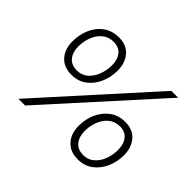

<svg xmlns="http://www.w3.org/2000/svg" viewBox="-144 -887 1114 1114"><g transform="rotate(45 413.0 -330.0)"><path d="M225 -316Q161 -316 126.5 -355.5Q92 -395 92 -458Q92 -514 113 -561.5Q134 -609 173.5 -637Q213 -665 267 -665Q330 -665 364 -625Q398 -585 398 -523Q398 -468 377 -421Q356 -374 317.5 -345Q279 -316 225 -316ZM106 0 701 -660H757L161 0ZM229 -356Q269 -356 296.5 -380Q324 -404 338.5 -442Q353 -480 353 -521Q353 -568 330 -596.5Q307 -625 263 -625Q223 -625 194.5 -601.5Q166 -578 151.5 -540.5Q137 -503 137 -461Q137 -413 161 -384.5Q185 -356 229 -356ZM598 5Q534 5 499 -34.5Q464 -74 464 -137Q464 -193 485.5 -240Q507 -287 546.5 -315.5Q586 -344 640 -344Q703 -344 737 -304Q771 -264 771 -202Q771 -147 750 -100Q729 -53 690.5 -24Q652 5 598 5ZM602 -35Q642 -35 669.5 -59Q697 -83 711 -120.5Q725 -158 725 -200Q725 -247 702 -275.5Q679 -304 636 -304Q596 -304 567.5 -280.5Q539 -257 524.5 -219.5Q510 -182 510 -140Q510 -92 534 -63.5Q558 -35 602 -35Z"/></g></svg>

Font: Work Sans Light
Style: Italic
Weight: 300
Italic angle: -13°
Designer: Wei Huang
Foundry: Wei Huang
Version: Version 2.010; ttfautohint (v1.8.3)